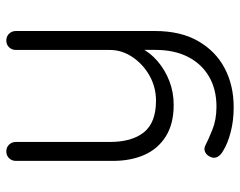

<svg xmlns="http://www.w3.org/2000/svg" viewBox="-96 -464 760 608"><g transform="rotate(-90 284.0 -160.0)"><path d="M459.8 -520Q473 -520 481.4 -511.1Q489.8 -502.2 489.8 -489.8V-49Q489.8 31.8 457.9 87.4Q426 143 371.8 171.5Q317.5 200 248.5 200Q206 200 169.6 190.5Q133.2 181 110.2 166.5Q97.5 159.5 91.6 149.4Q85.8 139.2 90.5 127.8Q95.8 114.5 106.4 109.6Q117 104.8 127.8 110.5Q144.5 119.2 176.9 132.4Q209.2 145.5 250 145.5Q305 145.5 345.2 122.1Q385.5 98.8 407.8 55.4Q430 12 430 -48V-120.2L436.8 -95.5Q422 -64.8 394.2 -41Q366.5 -17.2 331.1 -3.6Q295.8 10 256 10Q196.2 10 156.8 -14.5Q117.2 -39 97.9 -82.1Q78.5 -125.2 78.5 -182.8V-489.8Q78.5 -502.2 86.9 -511.1Q95.2 -520 108.5 -520Q121.8 -520 130.1 -511.1Q138.5 -502.2 138.5 -489.8V-191.8Q138.5 -122.2 169.2 -84.1Q200 -46 269 -46Q311.5 -46 347.9 -66.2Q384.2 -86.5 407 -120.1Q429.8 -153.8 429.8 -191.8V-489.8Q429.8 -502.2 438.1 -511.1Q446.5 -520 459.8 -520Z"/></g></svg>

Font: Quicksand Variable Light
Style: Regular
Weight: 300
Designer: Andrew Paglinawan
Foundry: Andrew Paglinawan
Version: Version 3.004